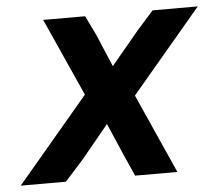

<svg xmlns="http://www.w3.org/2000/svg" viewBox="-49 -603 743 652"><g transform="rotate(-5 323.0 -277.0)"><path d="M530 0H386L353 -74L306 -183L213 -70L150 0H-4L240 -289L121 -554H264L296 -488L343 -377L437 -490L494 -554H648L409 -271Z"/></g></svg>

Font: Azeret Mono SemiBold
Style: Italic
Weight: 600
Italic angle: -12°
Designer: Martin Vácha
Foundry: Displaay
Version: Version 1.000; Glyphs 3.0.3, build 3074